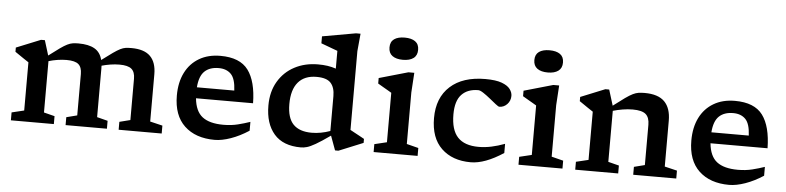

<svg xmlns="http://www.w3.org/2000/svg" viewBox="-45 -977 5000 1222"><g transform="rotate(5 2455.0 -366.0)"><path d="M592 -376.5V-68L660.5 -50.5V0H396.5V-50.5L465 -68V-332.5Q465 -375.5 443 -394.5Q421 -413.5 367 -413.5Q339 -413.5 309 -408.8Q279 -404 252.5 -396V-68L321.5 -50.5V0H47V-50.5L126 -69.5V-377.5Q117.5 -383 94.8 -398.2Q72 -413.5 38 -437V-464L193.5 -527H218L247.5 -431.5Q290.5 -464.5 317.5 -483.5Q344.5 -502.5 362.5 -511.2Q380.5 -520 396.2 -522.5Q412 -525 433 -525Q498.5 -525 536.2 -503.2Q574 -481.5 586 -432.5Q629 -465 655.8 -483.8Q682.5 -502.5 700.5 -511.5Q718.5 -520.5 734.2 -522.8Q750 -525 771 -525Q853.5 -525 892.2 -486.2Q931 -447.5 931 -371.5V-69.5L1010.5 -50.5V0H735.5V-50.5L804.5 -68V-332Q804.5 -375 782 -394.2Q759.5 -413.5 705 -413.5Q677 -413.5 647.2 -408.8Q617.5 -404 591.5 -396.5Q592 -387 592 -376.5Z M1340.5 -525Q1465 -525 1518 -453.8Q1571 -382.5 1573 -242.5H1208.5Q1216.5 -160 1262 -124.8Q1307.5 -89.5 1396.5 -89.5Q1446.5 -89.5 1488.5 -100Q1530.5 -110.5 1566.5 -123V-66.5Q1509 -29 1452 -9Q1395 11 1349.5 11Q1227 11 1156.2 -55.8Q1085.5 -122.5 1085.5 -249.5Q1085.5 -334 1116.5 -395.8Q1147.5 -457.5 1204.8 -491.2Q1262 -525 1340.5 -525ZM1336 -446.5Q1279 -446.5 1246.2 -415.5Q1213.5 -384.5 1208 -312.5H1447Q1443.5 -388 1414.8 -417.2Q1386 -446.5 1336 -446.5Z M2296 -52.5 2140.5 11H2119L2085.5 -80.5Q2027 -39 1993.2 -19.8Q1959.5 -0.5 1939 5.2Q1918.5 11 1900.5 11Q1786.5 11 1729 -55.2Q1671.5 -121.5 1671.5 -237Q1671.5 -325.5 1709.8 -390.2Q1748 -455 1814.2 -490Q1880.5 -525 1964 -525Q1997 -525 2024.5 -521Q2052 -517 2078.5 -508V-621.5Q2072.5 -623.5 2052.5 -631Q2032.5 -638.5 2010 -646.8Q1987.5 -655 1973 -660.5V-705L2187 -743H2216L2205.5 -630.5V-127.5Q2211.5 -124 2229.2 -114.5Q2247 -105 2266.2 -94.5Q2285.5 -84 2296 -78ZM2078.5 -332.5Q2078.5 -387 2052.5 -416Q2026.5 -445 1961.5 -445Q1884.5 -445 1844 -397.2Q1803.5 -349.5 1803.5 -258Q1803.5 -169 1843 -128.5Q1882.5 -88 1960.5 -88Q2018.5 -88 2078.5 -109.5Z M2498.5 -601Q2455.5 -601 2431.2 -618.8Q2407 -636.5 2407 -672.5Q2407 -708.5 2431.2 -725.8Q2455.5 -743 2498.5 -743Q2541.5 -743 2565.8 -725.8Q2590 -708.5 2590 -672.5Q2590 -636.5 2565.8 -618.8Q2541.5 -601 2498.5 -601ZM2578.5 -525 2570.5 -398.5V-69.5L2645.5 -50.5V0H2364.5V-50.5L2443.5 -69.5V-385.5Q2438 -389 2422.8 -397.8Q2407.5 -406.5 2389.2 -417.2Q2371 -428 2355.5 -437V-472L2541 -525Z M3033 -525Q3100 -525 3137.8 -511Q3175.5 -497 3191.2 -475.8Q3207 -454.5 3207 -432.5Q3207 -401 3186 -379Q3165 -357 3136 -357Q3130 -357 3112 -371.2Q3094 -385.5 3071.2 -404Q3048.5 -422.5 3027.2 -436.5Q3006 -450.5 2994 -450.5Q2926 -450.5 2887.8 -410.2Q2849.5 -370 2849.5 -283.5Q2849.5 -184 2893.2 -137.5Q2937 -91 3026.5 -91Q3067.5 -91 3108.5 -99.8Q3149.5 -108.5 3193.5 -125V-66.5Q3075.5 11 2985 11Q2868 11 2798.2 -55.8Q2728.5 -122.5 2728.5 -249.5Q2728.5 -379.5 2808.8 -452.2Q2889 -525 3033 -525Z M3424 -601Q3381 -601 3356.8 -618.8Q3332.5 -636.5 3332.5 -672.5Q3332.5 -708.5 3356.8 -725.8Q3381 -743 3424 -743Q3467 -743 3491.2 -725.8Q3515.5 -708.5 3515.5 -672.5Q3515.5 -636.5 3491.2 -618.8Q3467 -601 3424 -601ZM3504 -525 3496 -398.5V-69.5L3571 -50.5V0H3290V-50.5L3369 -69.5V-385.5Q3363.5 -389 3348.2 -397.8Q3333 -406.5 3314.8 -417.2Q3296.5 -428 3281 -437V-472L3466.5 -525Z M4023 -50.5 4091.5 -68V-325Q4091.5 -372 4067.2 -392.8Q4043 -413.5 3984 -413.5Q3953 -413.5 3920 -408Q3887 -402.5 3858 -394V-68L3927 -50.5V0H3652.5V-50.5L3731.5 -69.5V-377.5Q3723 -383 3700.2 -398.2Q3677.5 -413.5 3643.5 -437V-464L3799 -527H3823.5L3854.5 -426.5Q3900 -461.5 3928.2 -481.5Q3956.5 -501.5 3975.8 -510.8Q3995 -520 4011.5 -522.5Q4028 -525 4050.5 -525Q4137 -525 4177.8 -483.8Q4218.5 -442.5 4218.5 -362.5V-69.5L4298 -50.5V0H4023Z M4627.5 -525Q4752 -525 4805 -453.8Q4858 -382.5 4860 -242.5H4495.5Q4503.5 -160 4549 -124.8Q4594.5 -89.5 4683.5 -89.5Q4733.5 -89.5 4775.5 -100Q4817.5 -110.5 4853.5 -123V-66.5Q4796 -29 4739 -9Q4682 11 4636.5 11Q4514 11 4443.2 -55.8Q4372.5 -122.5 4372.5 -249.5Q4372.5 -334 4403.5 -395.8Q4434.5 -457.5 4491.8 -491.2Q4549 -525 4627.5 -525ZM4623 -446.5Q4566 -446.5 4533.2 -415.5Q4500.5 -384.5 4495 -312.5H4734Q4730.5 -388 4701.8 -417.2Q4673 -446.5 4623 -446.5Z"/></g></svg>

Font: Newsreader Caption Medium
Style: Regular
Weight: 500
Designer: Hugues Gentile
Foundry: Production Type
Version: Version 1.001